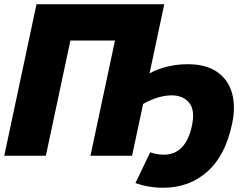

<svg xmlns="http://www.w3.org/2000/svg" viewBox="-23 -730 1171 900"><path d="M-3 0 148 -710H747L678 -386Q716 -407 762 -418Q808 -429 856 -429Q944 -429 996 -392Q1048 -355 1065 -292Q1082 -229 1065 -150Q1034 -1 949 74.5Q864 150 742 150Q672 150 612 128L681 -16Q698 -10 714.5 -7.5Q731 -5 745 -5Q848 -5 877 -142Q892 -214 863.5 -248.5Q835 -283 782 -283Q720 -283 648 -243L596 0H401L516 -540H307L192 0Z"/></svg>

Font: Raleway Black
Style: Italic
Weight: 900
Italic angle: -12°
Designer: Matt McInerney, Pablo Impallari, Rodrigo Fuenzalida
Foundry: Matt McInerney, Pablo Impallari, Rodrigo Fuenzalida
Version: Version 4.101;RELEASE